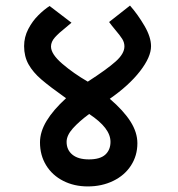

<svg xmlns="http://www.w3.org/2000/svg" viewBox="-20 -661 640 689"><path d="M123.5 -150Q123.5 -188 147.2 -227.2Q171 -266.5 217 -308.5Q158.5 -350 128.5 -375.8Q98.5 -401.5 82.5 -430Q66.5 -458.5 66.5 -495.5Q66.5 -528 81.5 -556.8Q96.5 -585.5 117.5 -606.2Q138.5 -627 158 -639.5L236.5 -579.5Q227.5 -571.5 217 -563Q191 -542.5 177 -526.8Q163 -511 163 -494Q163 -467 203.5 -432.2Q244 -397.5 295 -368Q364 -412.5 395.2 -440.5Q426.5 -468.5 426.5 -494.5Q426.5 -508.5 418.8 -521Q411 -533.5 394 -553.5Q379 -571.5 371.5 -582L446.5 -641Q475 -608.5 498.5 -568.2Q522 -528 522 -495Q522 -456.5 482.5 -405.5Q443 -354.5 374 -306.5Q423.5 -264 448.2 -225Q473 -186 473 -147Q473 -102.5 450 -67Q427 -31.5 386.2 -11.8Q345.5 8 295 8Q246 8 206.8 -12Q167.5 -32 145.5 -68Q123.5 -104 123.5 -150ZM376.5 -152Q376.5 -177 357.5 -201.8Q338.5 -226.5 300 -252Q263.5 -225 241.2 -200Q219 -175 219 -152Q219 -123 239.8 -106Q260.5 -89 299 -89Q339 -89 357.8 -106Q376.5 -123 376.5 -152Z"/></svg>

Font: JuliaMono ExtraBold
Style: Regular
Weight: 800
Monospace: yes
Designer: cormullion
Foundry: corm
Version: Version 0.055; ttfautohint (v1.8.4)